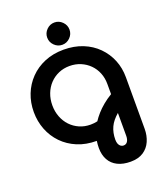

<svg xmlns="http://www.w3.org/2000/svg" viewBox="-196 -1047 1187 1392"><g transform="rotate(-20 397.0 -351.0)"><path d="M568 218Q510 218 468.5 197.5Q427 177 405.5 138Q384 99 384 46Q384 33 385 19.5Q386 6 388 -8Q306 -8 240 -35.5Q174 -63 127 -111.5Q80 -160 55 -224Q30 -288 30 -360Q30 -433 55 -496.5Q80 -560 127 -608.5Q174 -657 240 -684.5Q306 -712 387 -712Q468 -712 534 -685.5Q600 -659 647 -611.5Q694 -564 719 -502.5Q744 -441 744 -370V28Q744 80 725 123.5Q706 167 667 192.5Q628 218 568 218ZM559 90Q580 90 590.5 73.5Q601 57 601 30V-146Q579 -127 563 -107.5Q547 -88 537 -66.5Q527 -45 522 -21Q517 3 517 30Q517 49 522.5 62.5Q528 76 538 83Q548 90 559 90ZM387 -134Q401 -134 414 -135.5Q427 -137 440 -140Q457 -166 480 -192Q503 -218 533 -243Q563 -268 601 -291V-370Q601 -416 585 -455.5Q569 -495 540 -524Q511 -553 472 -569.5Q433 -586 387 -586Q341 -586 302 -569Q263 -552 234 -521.5Q205 -491 189 -449.5Q173 -408 173 -360Q173 -312 189 -270.5Q205 -229 234 -198.5Q263 -168 302 -151Q341 -134 387 -134ZM392 -748Q357 -748 331.5 -773.5Q306 -799 306 -834Q306 -869 331.5 -894.5Q357 -920 392 -920Q427 -920 452.5 -894.5Q478 -869 478 -834Q478 -799 452.5 -773.5Q427 -748 392 -748Z"/></g></svg>

Font: MuseoModerno Thin SemiBold
Style: Regular
Weight: 600
Version: Version 1.003